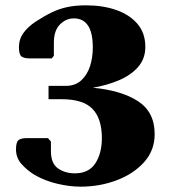

<svg xmlns="http://www.w3.org/2000/svg" viewBox="-20 -690 640 720"><path d="M282 10Q241 10 194.5 -1Q148 -12 110 -34Q82 -51 61 -74.5Q40 -98 40 -130Q40 -158 50 -165Q60 -172 80 -172H160L171 -159V-123Q171 -77 197.5 -58.5Q224 -40 261 -40Q313 -40 337.5 -77.5Q362 -115 362 -172Q362 -245 327 -281.5Q292 -318 211 -318H162V-368H227Q262 -368 284.5 -388.5Q307 -409 317.5 -441.5Q328 -474 328 -512Q328 -621 257 -621Q227 -621 204.5 -598Q182 -575 182 -530V-481L174 -471H91Q71 -471 61 -478Q51 -485 51 -513Q51 -543 68 -566.5Q85 -590 114 -609Q146 -630 174 -643.5Q202 -657 232.5 -663.5Q263 -670 303 -670Q366 -670 416 -652.5Q466 -635 495.5 -600.5Q525 -566 525 -514Q525 -470 498 -439Q471 -408 426 -389Q381 -370 328 -361Q435 -351 497.5 -310.5Q560 -270 560 -187Q560 -126 520.5 -82Q481 -38 417.5 -14Q354 10 282 10Z"/></svg>

Font: Spectral ExtraBold
Style: Regular
Weight: 800
Designer: Jean-Baptiste Levee
Foundry: Production Type
Version: Version 2.001